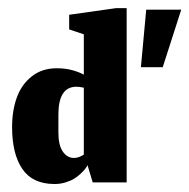

<svg xmlns="http://www.w3.org/2000/svg" viewBox="-20 -457 474 481"><path d="M333 -288.7H387.7L434 -432.7H346.3ZM212.3 0H297.3V-436.7H271.3L153.3 -420V-383.3L190 -371V-270Q177.7 -276.7 160.7 -281.3Q143.7 -286 122 -286Q85.7 -286 60 -266Q34.3 -246 22.3 -213.2Q10.3 -180.3 10.3 -138.3Q10.3 -71.3 36 -33.7Q61.7 4 116.7 4Q131 4 144 0Q157 -4 165.7 -9.3Q174.3 -14.7 182 -21.8Q189.7 -29 193.2 -33.7Q196.7 -38.3 199.3 -43ZM165.3 -61.3Q148.3 -61.3 137.3 -77.3Q126.3 -93.3 126.3 -124.7V-171.3Q126.7 -239.3 171 -239.7Q179.7 -239.7 190 -237.3V-69.7Q184 -65.7 177.7 -63.5Q171.3 -61.3 165.3 -61.3Z"/></svg>

Font: Jomhuria
Style: Regular
Weight: 400
Designer: Arabic design by Kourosh Beigpour, Latin design by Eben Sorkin, engineering by Lasse Fister and Khaled Hosney
Version: Version 1.0000